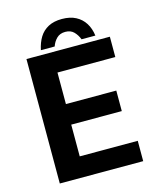

<svg xmlns="http://www.w3.org/2000/svg" viewBox="-121 -907 831 994"><g transform="rotate(-15 295.0 -410.0)"><path d="M75 0V-667H522V-558H212V-389H482V-279H211V-109H522V0ZM305 -820Q349 -820 379.5 -804Q410 -788 428 -759.5Q446 -731 451 -692H377Q368 -716 351 -733.5Q334 -751 305 -751Q276 -751 258.5 -733.5Q241 -716 233 -692H159Q167 -731 184.5 -759.5Q202 -788 232 -804Q262 -820 305 -820Z"/></g></svg>

Font: Maven Pro SemiBold
Style: Regular
Weight: 600
Designer: Joe Prince
Foundry: Joe Prince
Version: Version 2.103